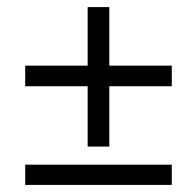

<svg xmlns="http://www.w3.org/2000/svg" viewBox="-20 -521 531 541"><path d="M227 -108V-501H288V-108ZM464 -278H51V-336H464ZM464 0H51V-57H464Z"/></svg>

Font: Lisu Bosa SemiBold
Style: Italic
Weight: 600
Italic angle: -19°
Designer: David Morse, Annie Olsen, Victor Gaultney, Frank Grießhammer (Latin)
Foundry: SIL International
Version: Version 2.000